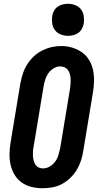

<svg xmlns="http://www.w3.org/2000/svg" viewBox="-20 -990 540 1018"><path d="M205 8Q175 8 146.5 1Q118 -6 95 -22.5Q72 -39 57.5 -63Q43 -87 36.5 -115Q30 -143 30.5 -173.5Q31 -204 36 -234L88 -548Q93 -574 101 -599Q109 -624 123.5 -647.5Q138 -671 158 -690Q178 -709 202.5 -721.5Q227 -734 252.5 -740Q278 -746 305 -746Q335 -746 363 -737.5Q391 -729 414 -713Q437 -697 452 -672.5Q467 -648 473 -620Q479 -592 478.5 -561.5Q478 -531 473 -501L421 -187Q417 -161 408.5 -136Q400 -111 386 -88Q372 -65 351.5 -45.5Q331 -26 307 -13.5Q283 -1 257 3.5Q231 8 205 8ZM208 -97Q226 -97 243.5 -107Q261 -117 272.5 -133Q284 -149 289.5 -167.5Q295 -186 299 -204L351 -518Q353 -531 354 -544Q355 -557 354.5 -570Q354 -583 351 -595Q348 -607 341.5 -617Q335 -627 323.5 -632.5Q312 -638 299 -638Q281 -638 264 -627.5Q247 -617 236 -601Q225 -585 219.5 -567Q214 -549 211 -531L159 -217Q156 -204 155 -191Q154 -178 154.5 -165.5Q155 -153 158 -141Q161 -129 167 -118.5Q173 -108 184 -102.5Q195 -97 208 -97ZM340 -800Q320 -800 301.5 -807.5Q283 -815 271.5 -830Q260 -845 257 -865Q254 -885 257 -906Q259 -920 266.5 -933Q274 -946 286 -954.5Q298 -963 312 -966.5Q326 -970 340 -970Q361 -970 379.5 -962.5Q398 -955 409.5 -940Q421 -925 424 -905Q427 -885 424 -864Q421 -850 414 -837Q407 -824 395 -815.5Q383 -807 368.5 -803.5Q354 -800 340 -800Z"/></svg>

Font: Iosevka Slab Extrabold
Style: Italic
Weight: 800
Italic angle: -9°
Monospace: yes
Designer: Belleve Invis
Foundry: Belleve Invis
Version: Version 11.1.0; ttfautohint (v1.8.3)